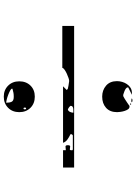

<svg xmlns="http://www.w3.org/2000/svg" viewBox="131 -886 737 1040"><g transform="rotate(-90 500.0 -365.5)"><path d="M580 -630Q580 -593 557 -569.5Q534 -546 497 -546Q460 -546 436.5 -569.5Q413 -593 413 -630Q413 -667 436.5 -690.5Q460 -714 497 -714Q533 -714 556.5 -690.5Q580 -667 580 -630ZM540 -670Q540 -674 530 -679.5Q520 -685 507 -690Q494 -695 481.5 -698Q469 -701 464 -701Q464 -682 469.5 -671Q475 -660 496 -660Q508 -660 517 -661.5Q526 -663 540 -667ZM433 -593Q438 -593 438 -600Q438 -607 433 -607Q428 -607 428 -600Q428 -593 433 -593ZM113 -333V-393H207V-378Q217 -378 225.5 -379.5Q234 -381 234 -367Q234 -353 226 -354.5Q218 -356 208 -356Q208 -353 206.5 -346.5Q205 -340 213 -340H287Q288 -341 290 -342Q293 -345 293 -347Q294 -347 294 -350Q294 -352 293 -353Q280 -359 266 -368.5Q252 -378 247 -393H553L533 -373Q534 -372 536.5 -369.5Q539 -367 540 -367Q542 -366 557 -363.5Q572 -361 580 -360H584Q588 -360 598.5 -363.5Q609 -367 621 -372.5Q633 -378 642.5 -384.5Q652 -391 653 -397H880V-333ZM447 -353 440 -360Q438 -361 436 -362.5Q434 -364 432 -365Q429 -366 427 -367Q418 -364 414 -354.5Q410 -345 410 -337Q412 -337 418 -337Q424 -337 430.5 -337.5Q437 -338 442 -341Q447 -344 447 -350ZM443 -33Q434 -33 428.5 -41Q423 -49 419.5 -60Q416 -71 414.5 -82.5Q413 -94 413 -100Q413 -139 436.5 -160Q460 -181 497 -181Q532 -181 556.5 -160Q581 -139 581 -101Q581 -87 577 -73Q573 -59 565 -47Q557 -35 545 -27.5Q533 -20 517 -20H507L547 -40V-43Q547 -48 541 -52.5Q535 -57 527.5 -60Q520 -63 513.5 -65Q507 -67 507 -67H500L487 -60Q485 -59 479 -55Q473 -51 466 -46.5Q459 -42 453.5 -38Q448 -34 447 -33ZM460 -27Q459 -24 456.5 -24Q454 -24 453 -27Q453 -30 457 -30Q461 -30 460 -27ZM487 -20Q484 -17 476.5 -17Q469 -17 467 -20Q466 -22 469 -22.5Q472 -23 476.5 -23Q481 -23 484.5 -22Q488 -21 487 -20Z"/></g></svg>

Font: Genkaimincho
Style: Regular
Weight: 800
Designer: Dr. Ken Lunde (project architect, glyph set definition & overall production); Masataka HATTORI \u670D \u90E8 \u6B63 \u8C
Foundry: Adobe Systems Incorporated
Version: Version 1.00